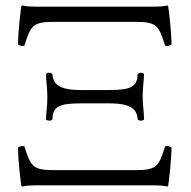

<svg xmlns="http://www.w3.org/2000/svg" viewBox="-20 -669 688 693"><path d="M534 0C558 0 566 1 583 4C586 4 587 3 587 1C589 -7 599 -95 599 -136C598 -137 597 -137 596 -138C588 -142 587 -143 576 -141C554 -72 548 -55 473 -55H171C96 -55 90 -72 68 -141C57 -143 56 -142 48 -138C47 -137 46 -137 45 -136C45 -93 55 -7 57 1C57 3 58 4 61 4C78 1 86 0 110 0ZM110 -645C86 -645 78 -646 61 -649C58 -649 57 -648 57 -646C55 -638 45 -550 45 -509C46 -508 47 -508 48 -507C56 -503 57 -502 68 -504C90 -573 96 -590 171 -590H473C548 -590 554 -573 576 -504C587 -502 588 -503 596 -507C597 -508 598 -508 599 -509C599 -552 589 -638 587 -646C587 -648 586 -649 583 -649C566 -646 558 -645 534 -645ZM273 -344C188 -344 172 -368 169 -402C163 -408 152 -408 146 -402C147 -367 151 -351 151 -318C151 -287 147 -268 146 -238C152 -232 163 -232 169 -238C171 -282 188 -296 273 -296H373C458 -296 474 -272 477 -238C483 -232 494 -232 500 -238C499 -273 495 -289 495 -322C495 -353 499 -372 500 -402C494 -408 483 -408 477 -402C475 -358 458 -344 373 -344Z"/></svg>

Font: Libertinus Serif Display
Style: Regular
Weight: 400
Designer: Philipp H. Poll, Khaled Hosny
Foundry: Caleb Maclennan
Version: Version 7.050;RELEASE